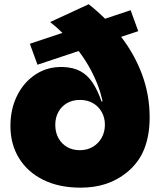

<svg xmlns="http://www.w3.org/2000/svg" viewBox="-20 -854 739 884"><path d="M269.5 -545.5Q316.5 -544 349.5 -526.5Q382.5 -509 406 -474Q429.5 -439 447.5 -386.5L471 -391L669 -313Q669 -232 644.5 -169Q620 -106 564.5 -60.5Q521 -25 468.2 -7.5Q415.5 10 351 10Q252 10 179.5 -25.8Q107 -61.5 67.5 -125.8Q28 -190 28 -274Q28 -352 59 -414.2Q90 -476.5 144.8 -512Q199.5 -547.5 269.5 -545.5ZM348.5 -394Q314.5 -394 289 -379.5Q263.5 -365 249 -338.8Q234.5 -312.5 234.5 -279Q234.5 -244.5 249 -218.2Q263.5 -192 288.8 -177.2Q314 -162.5 347.5 -162.5Q381.5 -162.5 407.5 -178Q433.5 -193.5 448.2 -220Q463 -246.5 463 -279.5Q463 -312.5 448.2 -338.5Q433.5 -364.5 407.8 -379.2Q382 -394 348.5 -394ZM388.5 -834.5Q473.5 -767 536.5 -685.8Q599.5 -604.5 634.2 -510.8Q669 -417 669 -313L463 -279.5Q463 -380.5 427.5 -468.8Q392 -557 334.5 -628.8Q277 -700.5 211 -752.5ZM152.5 -556 117.5 -652.5 581.5 -807 616.5 -710.5Z"/></svg>

Font: Hepta Slab ExtraLight ExtraBold
Style: Regular
Weight: 800
Version: Version 1.102